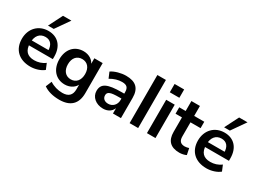

<svg xmlns="http://www.w3.org/2000/svg" viewBox="-54 -1473 3170 2389"><g transform="rotate(30 1531.0 -278.0)"><path d="M300 9.8C369.6 9.8 444.1 -13.7 490.2 -52L455.9 -134.3C410.8 -99 355.9 -83.3 302 -83.3C203.9 -83.3 152.9 -135.3 152.9 -243.1V-250C152.9 -345.1 200 -405.9 282.4 -405.9C355.9 -405.9 396.1 -356.9 396.1 -267.6L411.8 -282.4H136.3V-211.8H498V-248C498 -397.1 413.7 -489.2 277.5 -489.2C137.3 -489.2 37.3 -387.3 37.3 -239.2C37.3 -86.3 137.3 9.8 300 9.8ZM237.3 -543.1H319.6L458.8 -742.2H338.2Z M818.6 186.3C975.5 186.3 1059.8 107.8 1059.8 -48V-479.4H940.2V-380.4H948C929.4 -446.1 862.7 -489.2 782.4 -489.2C652.9 -489.2 568.6 -394.1 568.6 -251C568.6 -107.8 652.9 -11.8 782.4 -11.8C860.8 -11.8 929.4 -54.9 949 -121.6H940.2V-33.3C940.2 51 896.1 93.1 808.8 93.1C746.1 93.1 681.4 75.5 626.5 39.2L591.2 124.5C650 166.7 729.4 186.3 818.6 186.3ZM815.7 -104.9C740.2 -104.9 692.2 -160.8 692.2 -251C692.2 -341.2 740.2 -396.1 815.7 -396.1C891.2 -396.1 939.2 -341.2 939.2 -251C939.2 -160.8 891.2 -104.9 815.7 -104.9Z M1345.1 9.8C1422.5 9.8 1477.5 -33.3 1492.2 -102H1484.3V0H1599V-290.2C1599 -426.5 1532.4 -489.2 1392.2 -489.2C1322.5 -489.2 1235.3 -465.7 1185.3 -430.4L1220.6 -347.1C1277.5 -381.4 1334.3 -397.1 1388.2 -397.1C1455.9 -397.1 1482.4 -370.6 1482.4 -304.9V-192.2C1482.4 -123.5 1434.3 -74.5 1370.6 -74.5C1316.7 -74.5 1285.3 -104.9 1285.3 -148C1285.3 -198 1326.5 -213.7 1449 -213.7H1497.1V-284.3H1448C1240.2 -284.3 1165.7 -247.1 1165.7 -142.2C1165.7 -55.9 1241.2 9.8 1345.1 9.8Z M1723.5 0H1846.1V-691.2H1723.5Z M1964.7 -582.4H2102V-702H1964.7ZM1972.5 0H2095.1V-479.4H1972.5Z M2442.2 9.8C2475.5 9.8 2515.7 1 2539.2 -11.8L2520.6 -102C2500 -96.1 2480.4 -91.2 2461.8 -91.2C2400 -91.2 2374.5 -122.5 2374.5 -185.3V-387.3H2519.6V-479.4H2374.5V-622.5H2252V-479.4H2159.8V-387.3H2252V-178.4C2252 -54.9 2313.7 9.8 2442.2 9.8Z M2830.4 9.8C2900 9.8 2974.5 -13.7 3020.6 -52L2986.3 -134.3C2941.2 -99 2886.3 -83.3 2832.4 -83.3C2734.3 -83.3 2683.3 -135.3 2683.3 -243.1V-250C2683.3 -345.1 2730.4 -405.9 2812.7 -405.9C2886.3 -405.9 2926.5 -356.9 2926.5 -267.6L2942.2 -282.4H2666.7V-211.8H3028.4V-248C3028.4 -397.1 2944.1 -489.2 2807.8 -489.2C2667.6 -489.2 2567.6 -387.3 2567.6 -239.2C2567.6 -86.3 2667.6 9.8 2830.4 9.8ZM2767.6 -543.1H2850L2989.2 -742.2H2868.6Z"/></g></svg>

Font: LL Pando Sans
Style: Bold
Weight: 700
Designer: Joshua Smith
Foundry: Joshua Smith
Version: Version 1.000;Glyphs 3.2.1 (3258)